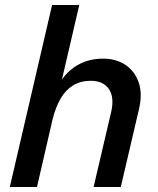

<svg xmlns="http://www.w3.org/2000/svg" viewBox="-20 -743 629 763"><path d="M19 0 187 -723H295L218 -392L203 -379Q223 -439 273 -474.5Q323 -510 389 -510Q441 -510 478 -485.5Q515 -461 531 -416Q547 -371 532 -308L460 0H352L422 -299Q435 -357 412.5 -389.5Q390 -422 340 -422Q301 -422 271 -404Q241 -386 221 -351.5Q201 -317 189 -269L127 0Z"/></svg>

Font: Kantumruy Pro Medium
Style: Italic
Weight: 500
Italic angle: -13°
Designer: Sovichet Tep
Foundry: Sovichet Tep
Version: Version 1.002